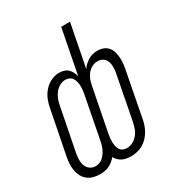

<svg xmlns="http://www.w3.org/2000/svg" viewBox="-178 -854 907 981"><g transform="rotate(-30 275.0 -364.0)"><path d="M127 12Q106 12 87.5 7Q69 2 55 -9Q41 -20 32 -36.5Q23 -53 19.5 -72Q16 -91 17 -111Q18 -131 22 -151L72 -405Q76 -430 85.5 -454Q95 -478 112.5 -498.5Q130 -519 154 -530.5Q178 -542 202 -542Q217 -542 230.5 -538Q244 -534 253.5 -525Q263 -516 269 -504Q275 -492 279 -478L330 -740H382L333 -489Q341 -501 352 -511Q363 -521 375.5 -528.5Q388 -536 402 -539Q416 -542 429 -542Q447 -542 463.5 -535.5Q480 -529 490.5 -516Q501 -503 505.5 -486Q510 -469 511 -451.5Q512 -434 510 -415.5Q508 -397 504 -379L455 -125Q452 -107 446 -90Q440 -73 431 -57.5Q422 -42 408.5 -28Q395 -14 379 -5Q363 4 345 8Q327 12 310 12Q296 12 282.5 9.5Q269 7 258 1.5Q247 -4 238 -13Q229 -22 223 -33Q214 -22 203 -13Q192 -4 179 2Q166 8 152.5 10Q139 12 127 12ZM127 -35Q138 -35 149.5 -39Q161 -43 170 -51Q179 -59 186 -69Q193 -79 198 -89.5Q203 -100 206.5 -111Q210 -122 212 -134L260 -382Q262 -394 263.5 -406.5Q265 -419 264.5 -431Q264 -443 261 -454.5Q258 -466 252 -475.5Q246 -485 235 -490Q224 -495 212 -495Q195 -495 178.5 -486Q162 -477 150.5 -462Q139 -447 132.5 -430Q126 -413 123 -396L73 -142Q70 -124 69.5 -105.5Q69 -87 75 -71Q81 -55 95 -45Q109 -35 127 -35ZM312 -35Q329 -35 346 -43.5Q363 -52 375.5 -67Q388 -82 394 -99Q400 -116 404 -134L453 -388Q456 -400 457 -412Q458 -424 457.5 -436Q457 -448 453.5 -459Q450 -470 443 -478Q436 -486 425.5 -490.5Q415 -495 402 -495Q386 -495 370 -487Q354 -479 342.5 -465Q331 -451 325 -435Q319 -419 316 -403L265 -142Q263 -130 262 -118.5Q261 -107 261.5 -95.5Q262 -84 264.5 -73Q267 -62 273 -53Q279 -44 289.5 -39.5Q300 -35 312 -35Z"/></g></svg>

Font: Lode Dark Term
Style: Italic
Weight: 400
Italic angle: -11°
Monospace: yes
Designer: Belleve Invis
Foundry: Belleve Invis
Version: Version 29.2.0